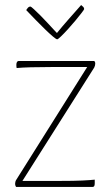

<svg xmlns="http://www.w3.org/2000/svg" viewBox="-20 -742 438 762"><path d="M44 0Q44 0 42 -3.5Q40 -7 40 -13Q40 -17 41 -20.5Q42 -24 43 -26L326 -476H184Q137 -476 102 -475Q67 -474 46 -472Q45 -477 45 -480Q45 -483 45 -486Q45 -492 47.5 -496Q50 -500 54 -500H354Q354 -500 356 -497.5Q358 -495 358 -490Q358 -486 357 -482Q356 -478 354 -474L69 -24H218Q274 -24 305.5 -25.5Q337 -27 356 -29Q356 -27 356 -22.5Q356 -18 356 -15Q356 -7 354 -3.5Q352 0 347 0ZM207 -586Q203 -586 189.5 -597.5Q176 -609 158 -626.5Q140 -644 123 -661.5Q106 -679 95 -690.5Q84 -702 84 -702Q84 -702 89 -709Q94 -716 101 -716Q103 -716 114.5 -705.5Q126 -695 141.5 -679.5Q157 -664 171.5 -648Q186 -632 196 -621.5Q206 -611 206 -611Q227 -637 249.5 -662.5Q272 -688 287 -705Q302 -722 302 -722Q307 -718 310.5 -714.5Q314 -711 314 -706Q314 -704 304 -691Q294 -678 279.5 -660.5Q265 -643 249.5 -626Q234 -609 222 -597.5Q210 -586 207 -586Z"/></svg>

Font: Yanone Kaffeesatz ExtraLight ExtraLight
Style: Regular
Weight: 250
Version: Version 2.003